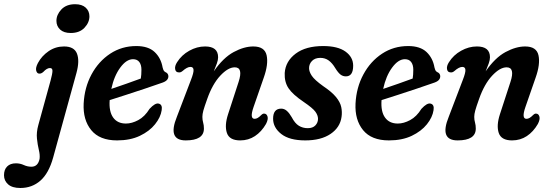

<svg xmlns="http://www.w3.org/2000/svg" viewBox="-150 -674 2674 934"><path d="M194 -513.5Q160.5 -513.5 142.5 -530.2Q124.5 -547 124.5 -572.5Q124.5 -602.5 148.5 -628Q172.5 -653.5 215.5 -653.5Q249 -653.5 267 -636.8Q285 -620 285 -594.5Q285 -564.5 261 -539Q237 -513.5 194 -513.5ZM222 -319.5 108.5 92.5Q87.5 168.5 46.8 204.5Q6 240.5 -51 240.5Q-90.5 240.5 -110.5 222.8Q-130.5 205 -130.5 178.5Q-130.5 151 -115.2 135.8Q-100 120.5 -72.5 120.5Q-52 120.5 -34.2 128.8Q-16.5 137 3 137Q34.5 137 42.5 99Q45 80 39 55.5Q33 31 29.8 0.5Q26.5 -30 36.5 -66L96 -282Q105 -315 105.2 -329Q105.5 -343 93 -343Q78 -343 60.5 -324Q50 -314.5 39.5 -316Q29.5 -317 26 -330.8Q22.5 -344.5 34.5 -367.5Q53 -402 86.5 -425Q120 -448 161.5 -448Q211 -448 224.5 -413Q238 -378 222 -319.5Z M636.5 -138Q631.5 -103.5 604.2 -69.5Q577 -35.5 530.2 -13.2Q483.5 9 419.5 9Q334.5 9 293.8 -41Q253 -91 257 -170.5Q261 -248.5 295.2 -312Q329.5 -375.5 386 -412.8Q442.5 -450 513 -450Q571.5 -450 602.2 -421Q633 -392 641 -346Q644 -334.5 646.8 -330.2Q649.5 -326 655 -323Q667.5 -318 669 -305Q670 -294 662.2 -285Q654.5 -276 633 -269.5Q600.5 -258 555.8 -243Q511 -228 465.2 -213.2Q419.5 -198.5 383.5 -187V-186.5Q379.5 -131.5 400.5 -102.2Q421.5 -73 462.5 -73Q491.5 -73 522.8 -89.8Q554 -106.5 577.5 -144.5Q605 -174.5 622 -170Q641 -165.5 636.5 -138ZM497 -386Q465 -386 435 -345.2Q405 -304.5 391.5 -241.5Q425.5 -253 465 -266.8Q504.5 -280.5 535 -292Q538 -309.5 538 -335Q538 -358.5 527.8 -372.2Q517.5 -386 497 -386Z M718.5 -322Q704.5 -322.5 702 -337.8Q699.5 -353 711.5 -371.5Q733.5 -406.5 770.8 -427.2Q808 -448 847.5 -448Q911 -448 911 -395.5Q911 -382 905 -365.5Q899 -349 890 -327Q936 -393.5 986.8 -420.8Q1037.5 -448 1082 -448Q1137.5 -448 1147 -405Q1156.5 -362 1133 -296L1083.5 -153.5Q1063.5 -96 1088.5 -96Q1095.5 -96 1103 -100Q1110.5 -104 1122 -115.5Q1130 -123 1137.5 -121Q1147.5 -120 1151.5 -106.8Q1155.5 -93.5 1144 -71Q1122 -33 1090.2 -12Q1058.5 9 1018.5 9Q966 9 953.8 -27.2Q941.5 -63.5 959.5 -118.5L1010.5 -275Q1034 -346.5 992 -346.5Q959.5 -346.5 921.5 -305.8Q883.5 -265 858 -192.5Q844 -153.5 839.2 -136Q834.5 -118.5 834.5 -105.5Q834.5 -90.5 838.2 -77.8Q842 -65 842 -48.5Q842 9 753.5 9Q663.5 9 710.5 -106L779 -285.5Q792.5 -320 791.5 -334.2Q790.5 -348.5 776.5 -348.5Q760.5 -348.5 738 -328.5Q728 -320 718.5 -322Z M1347 -50.5Q1371.5 -50.5 1384.2 -64Q1397 -77.5 1397 -96Q1397 -113 1384 -130.8Q1371 -148.5 1327.5 -178Q1273.5 -214.5 1253.2 -245.2Q1233 -276 1235 -319Q1239 -376 1288.2 -413Q1337.5 -450 1422 -450Q1493.5 -450 1530.8 -423Q1568 -396 1568 -354.5Q1568 -302.5 1532.5 -302.5Q1518 -302.5 1506.5 -311.2Q1495 -320 1481 -342.5Q1466.5 -367 1449 -379.8Q1431.5 -392.5 1408 -392.5Q1382.5 -392.5 1368 -377.8Q1353.5 -363 1353.5 -342.5Q1353.5 -325 1367 -305Q1380.5 -285 1421.5 -255.5Q1464 -227 1484.5 -202Q1505 -177 1510 -153.2Q1515 -129.5 1511.5 -105.5Q1504.5 -54 1458 -22.5Q1411.5 9 1335 9Q1258 9 1218.2 -22.2Q1178.5 -53.5 1178.5 -96.5Q1178.5 -145.5 1218 -145.5Q1233 -145.5 1245.2 -134.8Q1257.5 -124 1269 -104Q1284.5 -74 1303.8 -62.2Q1323 -50.5 1347 -50.5Z M1959 -138Q1954 -103.5 1926.8 -69.5Q1899.5 -35.5 1852.8 -13.2Q1806 9 1742 9Q1657 9 1616.2 -41Q1575.5 -91 1579.5 -170.5Q1583.5 -248.5 1617.8 -312Q1652 -375.5 1708.5 -412.8Q1765 -450 1835.5 -450Q1894 -450 1924.8 -421Q1955.5 -392 1963.5 -346Q1966.5 -334.5 1969.2 -330.2Q1972 -326 1977.5 -323Q1990 -318 1991.5 -305Q1992.5 -294 1984.8 -285Q1977 -276 1955.5 -269.5Q1923 -258 1878.2 -243Q1833.5 -228 1787.8 -213.2Q1742 -198.5 1706 -187V-186.5Q1702 -131.5 1723 -102.2Q1744 -73 1785 -73Q1814 -73 1845.2 -89.8Q1876.5 -106.5 1900 -144.5Q1927.5 -174.5 1944.5 -170Q1963.5 -165.5 1959 -138ZM1819.5 -386Q1787.5 -386 1757.5 -345.2Q1727.5 -304.5 1714 -241.5Q1748 -253 1787.5 -266.8Q1827 -280.5 1857.5 -292Q1860.5 -309.5 1860.5 -335Q1860.5 -358.5 1850.2 -372.2Q1840 -386 1819.5 -386Z M2041 -322Q2027 -322.5 2024.5 -337.8Q2022 -353 2034 -371.5Q2056 -406.5 2093.2 -427.2Q2130.5 -448 2170 -448Q2233.5 -448 2233.5 -395.5Q2233.5 -382 2227.5 -365.5Q2221.5 -349 2212.5 -327Q2258.5 -393.5 2309.2 -420.8Q2360 -448 2404.5 -448Q2460 -448 2469.5 -405Q2479 -362 2455.5 -296L2406 -153.5Q2386 -96 2411 -96Q2418 -96 2425.5 -100Q2433 -104 2444.5 -115.5Q2452.5 -123 2460 -121Q2470 -120 2474 -106.8Q2478 -93.5 2466.5 -71Q2444.5 -33 2412.8 -12Q2381 9 2341 9Q2288.5 9 2276.2 -27.2Q2264 -63.5 2282 -118.5L2333 -275Q2356.5 -346.5 2314.5 -346.5Q2282 -346.5 2244 -305.8Q2206 -265 2180.5 -192.5Q2166.5 -153.5 2161.8 -136Q2157 -118.5 2157 -105.5Q2157 -90.5 2160.8 -77.8Q2164.5 -65 2164.5 -48.5Q2164.5 9 2076 9Q1986 9 2033 -106L2101.5 -285.5Q2115 -320 2114 -334.2Q2113 -348.5 2099 -348.5Q2083 -348.5 2060.5 -328.5Q2050.5 -320 2041 -322Z"/></svg>

Font: Fraunces 144pt S100 SemiBold
Style: Italic
Weight: 600
Italic angle: -16°
Version: Version 1.000; ttfautohint (v1.8.3)